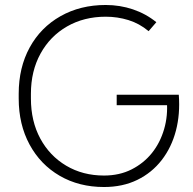

<svg xmlns="http://www.w3.org/2000/svg" viewBox="-20 -735 774 770"><path d="M397 15Q297 15 219.5 -30Q142 -75 98.5 -155.5Q55 -236 55 -340V-359Q55 -464 99 -544.5Q143 -625 222.5 -670Q302 -715 404 -715Q461 -715 513 -697.5Q565 -680 607 -646L576 -610Q539 -641 495 -654.5Q451 -668 404 -668Q317 -668 249 -629Q181 -590 142.5 -520Q104 -450 104 -359V-340Q104 -249 141.5 -179.5Q179 -110 245.5 -70.5Q312 -31 397 -31Q459 -31 507.5 -55.5Q556 -80 589 -121Q622 -162 638 -216.5Q654 -271 649 -331L670 -313H448V-355H697Q703 -278 685.5 -211Q668 -144 628.5 -93Q589 -42 530.5 -13.5Q472 15 397 15Z"/></svg>

Font: SUSE ExtraLight
Style: Regular
Weight: 250
Designer: Rene Bieder
Foundry: SUSE
Version: Version 1.000